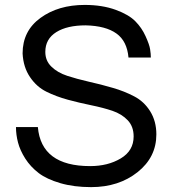

<svg xmlns="http://www.w3.org/2000/svg" viewBox="-20 -748 700 780"><path d="M522.9 -193.8Q522.9 -233.9 499 -259.3Q475.1 -284.7 436.5 -297.9Q398.9 -310.5 351.1 -320.3Q300.8 -330.6 255.9 -342.8Q207.5 -356 168.5 -375.5Q128.9 -395 102.1 -434.6Q74.7 -474.6 71.8 -530.8Q71.8 -622.6 144.5 -675.3Q216.8 -728 324.2 -728Q395.5 -728 450.2 -708Q503.4 -688.5 529.8 -661.6Q556.2 -634.8 571.3 -601.1Q586.9 -566.9 589.8 -547.9Q592.8 -528.8 592.8 -514.2H502Q496.1 -581.1 453.1 -611.8Q409.7 -643.1 328.1 -645Q252.9 -645 209 -617.7Q164.1 -589.8 164.1 -537.1Q164.1 -501 189 -477.1Q213.4 -453.1 253.4 -439.9Q290.5 -427.7 341.3 -416Q389.6 -405.3 438 -391.1Q484.4 -377.9 525.4 -356.4Q564.9 -335.9 589.8 -296.4Q615.2 -255.9 615.2 -202.1Q615.2 -109.4 539.1 -48.8Q462.4 12.2 350.1 12.2Q280.3 12.2 225.1 -3.9Q169.9 -20 137.2 -44.9Q104 -70.3 82.5 -104Q61.5 -137.2 53.2 -168.9Q44.9 -200.7 44.9 -231.9H133.8Q147.5 -73.2 346.2 -73.2Q418.5 -73.2 470.7 -104.5Q522.9 -135.7 522.9 -193.8Z"/></svg>

Font: Miedinger*
Style: Book
Weight: 400
Version: Version 001.000